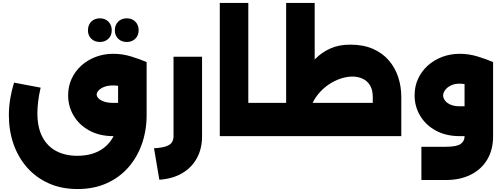

<svg xmlns="http://www.w3.org/2000/svg" viewBox="-20 -921 3406 1299"><path d="M505 358Q396 358 310 319.5Q224 281 163.5 212.5Q103 144 71.5 53.5Q40 -37 40 -141Q40 -198 49.5 -254.5Q59 -311 75 -362L255 -328Q243 -277 238 -233.5Q233 -190 233 -155Q233 -59 266.5 5Q300 69 360.5 101Q421 133 503 133Q588 133 649.5 100.5Q711 68 745 6.5Q779 -55 779 -143V-534L972 -501V-143Q972 -38 940 53Q908 144 847.5 212.5Q787 281 700.5 319.5Q614 358 505 358ZM746 0Q654 0 585 -37.5Q516 -75 478.5 -138Q441 -201 441 -276Q441 -337 464.5 -388Q488 -439 530 -477Q572 -515 627.5 -536Q683 -557 746 -557Q808 -557 867 -539Q926 -521 972 -501L895 -302Q807 -343 746 -343Q711 -343 686 -333.5Q661 -324 647.5 -309.5Q634 -295 634 -281Q634 -269 646 -256Q658 -243 683 -234Q708 -225 746 -225H916V0ZM838 -637Q802 -637 779.5 -659Q757 -681 757 -716Q757 -752 779.5 -774.5Q802 -797 838 -797Q873 -797 895.5 -774.5Q918 -752 918 -716Q918 -681 895.5 -659Q873 -637 838 -637ZM656 -637Q620 -637 597.5 -659Q575 -681 575 -716Q575 -752 597.5 -774.5Q620 -797 656 -797Q691 -797 713.5 -774.5Q736 -752 736 -716Q736 -681 713.5 -659Q691 -637 656 -637Z M1022 82Q1075 79 1103.5 69Q1132 59 1143 42Q1154 25 1154 1V-537H1347V1Q1347 86 1311.5 150Q1276 214 1211.5 251.5Q1147 289 1058 295Z M1650 0V-225H1765V0ZM1467 0V-901H1660V0ZM1765 0V-225Q1773 -225 1779 -194.5Q1785 -164 1785 -114Q1785 -62 1779 -31Q1773 0 1765 0Z M1765 0V-225H1818V0ZM2502 0V-265Q2502 -313 2483.5 -343.5Q2465 -374 2433.5 -388.5Q2402 -403 2364 -403Q2326 -403 2284 -389Q2242 -375 2203 -348.5Q2164 -322 2132.5 -283.5Q2101 -245 2082.5 -196Q2064 -147 2064 -89H1958Q1958 -136 1966 -192.5Q1974 -249 1992 -308.5Q2010 -368 2040 -423.5Q2070 -479 2113.5 -523Q2157 -567 2215 -593Q2273 -619 2349 -619Q2438 -619 2503 -590.5Q2568 -562 2610.5 -512.5Q2653 -463 2674 -399.5Q2695 -336 2695 -265V0ZM1818 0V-225H2695V0ZM1916 -141V-901H2109V-275ZM1765 0Q1757 0 1751 -31Q1745 -62 1745 -114Q1745 -164 1751 -194.5Q1757 -225 1765 -225Z M2831 297V72H2996Q3070 72 3096.5 53Q3123 34 3123 2V-501H3316V2Q3316 92 3276.5 158.5Q3237 225 3165 261Q3093 297 2996 297ZM3090 0Q2997 0 2928.5 -37.5Q2860 -75 2822.5 -138Q2785 -201 2785 -276Q2785 -337 2808.5 -388Q2832 -439 2874 -477Q2916 -515 2971.5 -536Q3027 -557 3090 -557Q3152 -557 3211 -539Q3270 -521 3316 -501L3239 -302Q3154 -355 3090 -355Q3055 -355 3030 -342.5Q3005 -330 2991.5 -311.5Q2978 -293 2978 -275Q2978 -259 2990 -242Q3002 -225 3027 -213.5Q3052 -202 3090 -202H3260V0Z"/></svg>

Font: Alexandria Black
Style: Regular
Weight: 900
Designer: Mohamed Gaber
Foundry: Kief Type Foundry
Version: Version 5.100